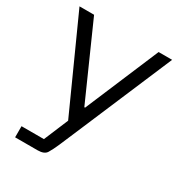

<svg xmlns="http://www.w3.org/2000/svg" viewBox="-167 -612 859 923"><g transform="rotate(30 262.5 -150.0)"><path d="M52.5 200V138.3H176.7L233.3 3.3L5.8 -500H86.7L268.3 -91.7H272.5L445 -500H520L307.5 0L254.2 125Q239.2 159.2 226.7 179.6Q214.2 200 177.5 200Z"/></g></svg>

Font: Funnel Display Light Light
Style: Regular
Weight: 300
Version: Version 1.000